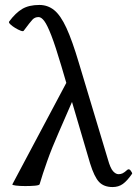

<svg xmlns="http://www.w3.org/2000/svg" viewBox="-20 -745 558 776"><path d="M30 0 248 -410 228 -478Q204 -559 187.5 -601.5Q171 -644 159 -660Q147 -676 136 -676Q121 -676 111.5 -666Q102 -656 76 -621Q74 -617 63.5 -621Q53 -625 41.5 -632Q30 -639 22 -646.5Q14 -654 17 -658Q43 -693 70 -709Q97 -725 139 -725Q173 -725 199 -704Q225 -683 248.5 -632Q272 -581 299 -490L416 -101Q426 -65 437 -53Q448 -41 459 -41Q468 -41 475.5 -44.5Q483 -48 495 -59Q502 -64 508.5 -55Q515 -46 514 -43Q494 -14 476.5 -1.5Q459 11 435 11Q400 11 380.5 -9.5Q361 -30 344 -85L271 -333L217 -209Q190 -148 171 -94.5Q152 -41 140 0Q138 4 121 5.5Q104 7 82 7Q60 7 44 5Q28 3 30 0Z"/></svg>

Font: Junicode SmExp
Style: Regular
Weight: 400
Width: 6
Designer: Peter S. Baker
Version: Version 2.205; ttfautohint (v1.8.4)